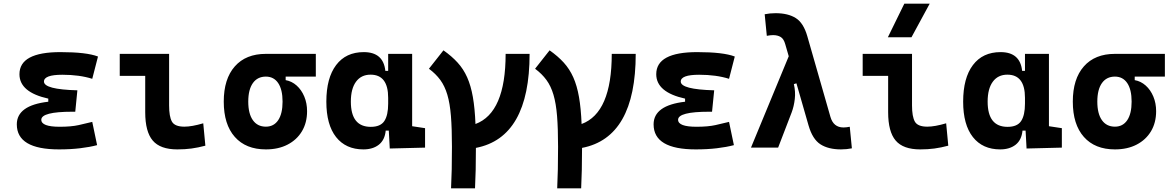

<svg xmlns="http://www.w3.org/2000/svg" viewBox="-20 -815 6485 1060"><path d="M305.7 9.8Q72.8 9.8 72.8 -128.4Q72.8 -233.4 246.6 -253.4V-270.5Q87.4 -305.7 87.4 -405.3Q87.4 -527.3 313.5 -527.3Q458 -527.3 521 -502.9L489.3 -379.9Q418.5 -402.3 324.2 -402.3Q222.7 -402.3 222.7 -364.7Q222.7 -321.3 407.2 -316.4L395.5 -198.2H379.9Q208 -198.2 208 -153.8Q208 -115.2 309.6 -115.2Q373 -115.2 414.8 -124.5Q456.5 -133.8 489.3 -142.1L516.1 -13.7Q475.6 -2.9 422.6 3.4Q369.6 9.8 305.7 9.8Z M959 9.8Q864.7 9.8 823.2 -39.1Q781.7 -87.9 781.7 -195.3V-396H641.1V-517.6H913.6V-232.9Q913.6 -171.4 929.2 -143.6Q944.8 -115.7 998 -115.7Q1039.1 -115.7 1102.1 -134.3L1113.8 -10.7Q1073.7 0 1037.4 4.9Q1001 9.8 959 9.8Z M1447.8 9.8Q1337.4 9.8 1276.4 -59.1Q1215.3 -127.9 1215.3 -253.9Q1215.3 -379.4 1276.4 -448.5Q1337.4 -517.6 1447.8 -517.6H1723.6V-392.1H1557.1V-372.6Q1590.8 -366.7 1617.7 -342.8Q1644.5 -318.8 1659.9 -282Q1675.3 -245.1 1675.3 -201.2Q1675.3 -137.7 1647 -90.3Q1618.7 -43 1567.6 -16.6Q1516.6 9.8 1447.8 9.8ZM1447.8 -115.7Q1491.7 -115.7 1515.9 -151.6Q1540 -187.5 1540 -253.9Q1540 -320.3 1515.9 -356.2Q1491.7 -392.1 1447.8 -392.1Q1401.4 -392.1 1376 -356.2Q1350.6 -320.3 1350.6 -253.9Q1350.6 -187.5 1376 -151.6Q1401.4 -115.7 1447.8 -115.7Z M1986.3 9.8Q1889.2 9.8 1835.4 -58.3Q1781.7 -126.5 1781.7 -253.9Q1781.7 -384.3 1835.7 -455.8Q1889.6 -527.3 1988.3 -527.3Q2096.7 -527.3 2107.4 -423.8H2123V-517.6H2255.4V-118.2L2326.7 -107.4V0L2131.8 4.9L2126.5 -93.8H2109.4Q2104.5 -42 2071.5 -16.1Q2038.6 9.8 1986.3 9.8ZM2123 -242.7V-274.9Q2123 -402.8 2025.9 -402.8Q1974.1 -402.8 1945.6 -364Q1917 -325.2 1917 -253.9Q1917 -114.7 2026.9 -114.7Q2080.6 -114.7 2101.8 -146.7Q2123 -178.7 2123 -242.7Z M2470.2 224.6Q2472.7 176.8 2473.9 119.4Q2475.1 62 2475.1 -4.9Q2475.1 -105.5 2469.5 -174.8Q2463.9 -244.1 2449.7 -292Q2435.5 -339.8 2410.9 -373.5Q2386.2 -407.2 2348.1 -435.5L2428.2 -537.1Q2474.1 -504.9 2506.3 -469.5Q2538.6 -434.1 2559.1 -388.2Q2579.6 -342.3 2590.6 -279.5Q2601.6 -216.8 2605 -130.4Q2771.5 -191.9 2771.5 -517.6H2903.8Q2903.8 -55.7 2607.4 1.5Q2607.4 66.4 2606.2 122.1Q2605 177.7 2602.5 224.6Z M3056.2 224.6Q3058.6 176.8 3059.8 119.4Q3061 62 3061 -4.9Q3061 -105.5 3055.4 -174.8Q3049.8 -244.1 3035.6 -292Q3021.5 -339.8 2996.8 -373.5Q2972.2 -407.2 2934.1 -435.5L3014.2 -537.1Q3060.1 -504.9 3092.3 -469.5Q3124.5 -434.1 3145 -388.2Q3165.5 -342.3 3176.5 -279.5Q3187.5 -216.8 3190.9 -130.4Q3357.4 -191.9 3357.4 -517.6H3489.7Q3489.7 -55.7 3193.4 1.5Q3193.4 66.4 3192.1 122.1Q3190.9 177.7 3188.5 224.6Z M3821.3 9.8Q3588.4 9.8 3588.4 -128.4Q3588.4 -233.4 3762.2 -253.4V-270.5Q3603 -305.7 3603 -405.3Q3603 -527.3 3829.1 -527.3Q3973.6 -527.3 4036.6 -502.9L4004.9 -379.9Q3934.1 -402.3 3839.8 -402.3Q3738.3 -402.3 3738.3 -364.7Q3738.3 -321.3 3922.9 -316.4L3911.1 -198.2H3895.5Q3723.6 -198.2 3723.6 -153.8Q3723.6 -115.2 3825.2 -115.2Q3888.7 -115.2 3930.4 -124.5Q3972.2 -133.8 4004.9 -142.1L4031.7 -13.7Q3991.2 -2.9 3938.2 3.4Q3885.3 9.8 3821.3 9.8Z M4623 9.8Q4553.2 9.8 4509.5 -18.3Q4465.8 -46.4 4443.8 -122.6L4377 -355L4362.8 -350.6Q4372.6 -308.6 4367.9 -268.3Q4363.3 -228 4350.6 -194.3L4275.9 0H4126L4334.5 -504.4L4315.4 -570.3Q4307.1 -600.6 4290 -610.8Q4272.9 -621.1 4248 -621.1Q4232.9 -621.1 4213.4 -617.2L4201.7 -736.3Q4230.5 -742.2 4261.7 -742.2Q4330.6 -742.2 4373.3 -715.3Q4416 -688.5 4437 -615.2L4564.5 -170.4Q4581.1 -111.3 4636.7 -111.3Q4651.9 -111.3 4671.4 -115.2L4683.1 3.9Q4654.3 9.8 4623 9.8Z M5060.5 9.8Q4966.3 9.8 4924.8 -39.1Q4883.3 -87.9 4883.3 -195.3V-396H4742.7V-517.6H5015.1V-232.9Q5015.1 -171.4 5030.8 -143.6Q5046.4 -115.7 5099.6 -115.7Q5140.6 -115.7 5203.6 -134.3L5215.3 -10.7Q5175.3 0 5138.9 4.9Q5102.5 9.8 5060.5 9.8ZM4881.8 -609.4 4972.7 -794.9H5112.8L5012.2 -609.4Z M5502 9.8Q5404.8 9.8 5351.1 -58.3Q5297.4 -126.5 5297.4 -253.9Q5297.4 -384.3 5351.3 -455.8Q5405.3 -527.3 5503.9 -527.3Q5612.3 -527.3 5623 -423.8H5638.7V-517.6H5771V-118.2L5842.3 -107.4V0L5647.5 4.9L5642.1 -93.8H5625Q5620.1 -42 5587.2 -16.1Q5554.2 9.8 5502 9.8ZM5638.7 -242.7V-274.9Q5638.7 -402.8 5541.5 -402.8Q5489.7 -402.8 5461.2 -364Q5432.6 -325.2 5432.6 -253.9Q5432.6 -114.7 5542.5 -114.7Q5596.2 -114.7 5617.4 -146.7Q5638.7 -178.7 5638.7 -242.7Z M6135.3 9.8Q6024.9 9.8 5963.9 -59.1Q5902.8 -127.9 5902.8 -253.9Q5902.8 -379.4 5963.9 -448.5Q6024.9 -517.6 6135.3 -517.6H6411.1V-392.1H6244.6V-372.6Q6278.3 -366.7 6305.2 -342.8Q6332 -318.8 6347.4 -282Q6362.8 -245.1 6362.8 -201.2Q6362.8 -137.7 6334.5 -90.3Q6306.2 -43 6255.1 -16.6Q6204.1 9.8 6135.3 9.8ZM6135.3 -115.7Q6179.2 -115.7 6203.4 -151.6Q6227.5 -187.5 6227.5 -253.9Q6227.5 -320.3 6203.4 -356.2Q6179.2 -392.1 6135.3 -392.1Q6088.9 -392.1 6063.5 -356.2Q6038.1 -320.3 6038.1 -253.9Q6038.1 -187.5 6063.5 -151.6Q6088.9 -115.7 6135.3 -115.7Z"/></svg>

Font: Cascadia Code PL
Style: Bold
Weight: 700
Monospace: yes
Designer: Aaron Bell
Foundry: Saja Typeworks
Version: Version 2404.023; ttfautohint (v1.8.4)